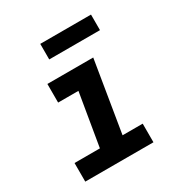

<svg xmlns="http://www.w3.org/2000/svg" viewBox="-169 -855 937 983"><g transform="rotate(-30 300.0 -363.0)"><path d="M53 0V-110H203L255 -420H135V-530H406L337 -110H456V0ZM506 -634H206V-726H506Z"/></g></svg>

Font: Iosevka Curly Slab XBdExObl
Style: Regular
Weight: 800
Width: 7
Italic angle: -9°
Monospace: yes
Designer: Belleve Invis
Foundry: Belleve Invis
Version: Version 11.1.0; ttfautohint (v1.8.3)